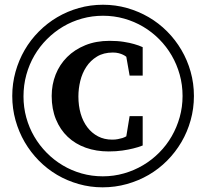

<svg xmlns="http://www.w3.org/2000/svg" viewBox="-20 -759 877 818"><path d="M757.8 -350.1Q757.8 -397.5 745.6 -441.2Q733.4 -484.9 711.4 -522.7Q689.5 -560.5 658.4 -591.8Q627.4 -623 589.8 -645.3Q552.2 -667.5 509 -679.7Q465.8 -691.9 418.9 -691.9Q372.6 -691.9 329.6 -679.9Q286.6 -668 249 -645.8Q211.4 -623.5 180.2 -592.3Q148.9 -561 126.7 -522.9Q104.5 -484.9 92.3 -440.7Q80.1 -396.5 80.1 -348.1Q80.1 -301.8 92 -258.3Q104 -214.8 126 -177.2Q147.9 -139.6 178.7 -108.4Q209.5 -77.1 247.1 -54.7Q284.7 -32.2 327.9 -20Q371.1 -7.8 418 -7.8Q464.8 -7.8 508.3 -20.3Q551.8 -32.7 589.6 -55.2Q627.4 -77.6 658.4 -108.9Q689.5 -140.1 711.4 -178.2Q733.4 -216.3 745.6 -259.8Q757.8 -303.2 757.8 -350.1ZM806.2 -350.1Q806.2 -296.4 792.2 -246.6Q778.3 -196.8 752.9 -153.6Q727.5 -110.4 692.1 -74.7Q656.7 -39.1 613.5 -13.9Q570.3 11.2 520.5 25.1Q470.7 39.1 417 39.1Q364.3 39.1 315.2 25.1Q266.1 11.2 223.4 -13.9Q180.7 -39.1 145.5 -74.7Q110.4 -110.4 85.2 -153.6Q60.1 -196.8 46.1 -246.6Q32.2 -296.4 32.2 -350.1Q32.2 -403.3 46.1 -453.1Q60.1 -502.9 85 -545.9Q109.9 -588.9 145.3 -624.5Q180.7 -660.2 223.6 -685.5Q266.6 -710.9 316.2 -724.9Q365.7 -738.8 418.9 -738.8Q471.7 -738.8 521 -724.9Q570.3 -710.9 613.5 -685.8Q656.7 -660.6 692.1 -625Q727.5 -589.4 752.9 -546.1Q778.3 -502.9 792.2 -453.4Q806.2 -403.8 806.2 -350.1ZM587.9 -139.2Q569.8 -131.8 547.4 -126.5Q528.3 -121.6 501.7 -117.7Q475.1 -113.8 442.9 -113.8Q390.1 -113.8 345.5 -129.6Q300.8 -145.5 268.6 -176Q236.3 -206.5 218.3 -250.5Q200.2 -294.4 200.2 -350.1Q200.2 -398.4 217 -441.2Q233.9 -483.9 265.9 -515.9Q297.9 -547.9 343.5 -566.4Q389.2 -585 446.8 -585Q480.5 -585 506.8 -580.8Q533.2 -576.7 551.3 -571.3Q572.3 -565.4 587.9 -558.1V-437H532.2L518.1 -517.1Q512.2 -522 503.9 -525.9Q497.1 -529.3 486.3 -532.2Q475.6 -535.2 460.9 -535.2Q421.4 -535.2 393.3 -518.1Q365.2 -501 347.7 -474.1Q330.1 -447.3 322 -414.1Q314 -380.9 314 -348.1Q314 -308.6 323.7 -274.9Q333.5 -241.2 352.3 -216.6Q371.1 -191.9 397.7 -178Q424.3 -164.1 458 -164.1Q471.7 -164.1 482.4 -166.3Q493.2 -168.5 501.5 -170.9Q510.3 -173.8 518.1 -178.2L532.2 -264.2H587.9Z"/></svg>

Font: Charis SIL Eur
Style: Bold
Weight: 700
Foundry: SIL International
Version: Version 5.000